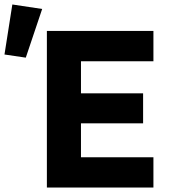

<svg xmlns="http://www.w3.org/2000/svg" viewBox="-36 -836 759 856"><path d="M152 -796 19 -816 -16 -593 79 -579ZM648 0V-135H325V-286H602V-420H325V-563H648V-698H173V0Z"/></svg>

Font: LVC Sans
Style: Bold
Weight: 700
Designer: Mike Abbink, Paul van der Laan, Pieter van Rosmalen
Foundry: Bold Monday
Version: Version 3.0